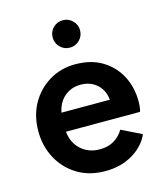

<svg xmlns="http://www.w3.org/2000/svg" viewBox="-118 -880 848 982"><g transform="rotate(-15 306.0 -389.0)"><path d="M319 12Q402 12 464.5 -25.5Q527 -63 552 -121L446 -173Q428 -142 396.5 -122.5Q365 -103 320 -103Q261 -103 221 -139Q181 -175 175 -235H567Q571 -246 572.5 -260.5Q574 -275 574 -290Q574 -363 543 -423Q512 -483 453 -519.5Q394 -556 309 -556Q233 -556 171.5 -519Q110 -482 74.5 -418.5Q39 -355 39 -273Q39 -194 74 -129Q109 -64 172 -26Q235 12 319 12ZM309 -448Q361 -448 395.5 -416.5Q430 -385 434 -335H178Q189 -389 224.5 -418.5Q260 -448 309 -448ZM307 -645Q336 -645 357.5 -666Q379 -687 379 -718Q379 -748 357.5 -769Q336 -790 307 -790Q276 -790 255 -769Q234 -748 234 -718Q234 -688 255 -666.5Q276 -645 307 -645Z"/></g></svg>

Font: Plus Jakarta Sans
Style: Bold
Weight: 700
Designer: Gumpita Rahayu
Foundry: Tokotype
Version: Version 2.004; ttfautohint (v1.8.3)